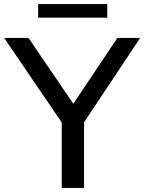

<svg xmlns="http://www.w3.org/2000/svg" viewBox="-38 -927 711 947"><path d="M266.5 0V-368L289.5 -289L-17.5 -740H102.5L341.5 -389H306L541 -740H653.5L353.5 -289L376.5 -366.5V0ZM150 -840V-907H491V-840Z"/></svg>

Font: Encode Sans SemiExpanded Medium
Style: Regular
Weight: 500
Width: 6
Designer: Multiple Designers
Foundry: Impallari Type
Version: Version 3.002